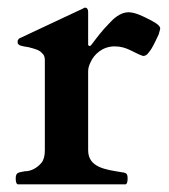

<svg xmlns="http://www.w3.org/2000/svg" viewBox="-20 -481 440 501"><path d="M21 -15C21 -6 23 -1 26 0H308C311 -1 313 -6 313 -15C313 -30.7 307.7 -29.9 295 -32C256.9 -38.4 210 -43.6 210 -89V-295C210 -302 212 -310 216 -318C225.3 -339.6 248 -360 279 -360C311.6 -360 327.9 -343.4 353 -335H354C359 -335 364 -338 368 -344C379.3 -357.2 386.2 -375.5 394 -391C396 -399 398 -404 398 -407C398 -416.6 375 -427.5 366 -432C351.5 -439.2 332.4 -449 315 -449C294.1 -449 275.8 -432.3 264 -419C247.4 -402.4 233.5 -384 220 -366C219 -365 218 -364 217 -362C216 -362 214 -361 213 -361C212 -361 211 -362 210 -364V-450C210 -457 207 -461 202 -461C201 -461 200 -461 199 -460L195 -458L33 -382C30 -381 28 -379 28 -378C26 -376 26 -374 26 -373C26 -369 26 -366 28 -366C28 -361.6 48.9 -358.6 54 -358C67.7 -354.1 82.3 -351.6 90 -342C95 -338 97 -332 97 -324V-89C97 -74 94 -63 88 -56C77.8 -44.1 63 -34 44 -34C29.5 -30.4 21 -32.8 21 -15Z"/></svg>

Font: fbb
Style: Bold
Weight: 400
Designer: David J. Perry, Michael Sharpe
Version: Version 1.045